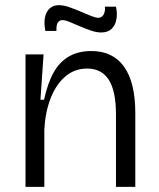

<svg xmlns="http://www.w3.org/2000/svg" viewBox="-20 -725 616 745"><path d="M79 0V-311V-514H149L137 -338H151Q165 -403 188.5 -444.5Q212 -486 248.5 -506.5Q285 -527 334 -527Q418 -527 461.5 -466Q505 -405 505 -286V0H430V-281Q430 -372 402 -415.5Q374 -459 318 -459Q268 -459 231.5 -426.5Q195 -394 175 -340Q155 -286 152 -221V0ZM373 -599Q354 -599 332.5 -606.5Q311 -614 290 -623Q269 -632 251 -639.5Q233 -647 222 -647Q211 -647 204.5 -637.5Q198 -628 199 -605H156Q150 -636 154.5 -658Q159 -680 173 -692.5Q187 -705 208 -705Q226 -705 248 -697.5Q270 -690 292 -680.5Q314 -671 332.5 -663.5Q351 -656 361 -656Q375 -656 382 -668.5Q389 -681 387 -699H430Q436 -672 431.5 -649Q427 -626 412.5 -612.5Q398 -599 373 -599Z"/></svg>

Font: Bricolage Grotesque 24pt Light
Style: Regular
Weight: 300
Designer: Mathieu Triay
Foundry: Atelier Triay
Version: Version 1.001;gftools[0.9.33.dev8+g029e19f]